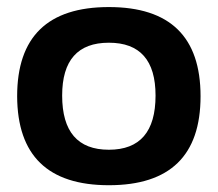

<svg xmlns="http://www.w3.org/2000/svg" viewBox="-20 -533 626 552"><path d="M293 -102.5Q427.2 -102.5 427.2 -258.3Q427.2 -410.2 293 -410.2Q158.7 -410.2 158.7 -258.3Q158.7 -102.5 293 -102.5ZM29.3 -256.3Q29.3 -512.7 293 -512.7Q556.6 -512.7 556.6 -256.3Q556.6 -0.5 293 -0.5Q30.3 -0.5 29.3 -256.3Z"/></svg>

Font: Voltera
Style: Bold
Weight: 700
Designer: Bernd Montag
Version: Version 1.301